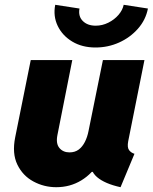

<svg xmlns="http://www.w3.org/2000/svg" viewBox="-20 -780 643 808"><path d="M216.8 7.8Q165 7.8 120.4 -16.4Q75.7 -40.5 53 -87.4Q30.3 -134.3 43.9 -202.1L109.4 -527.3H284.2L221.7 -211.9Q214.4 -175.8 230 -157.2Q245.6 -138.7 272.5 -138.7Q295.4 -138.7 311.3 -150.6Q327.1 -162.6 337.4 -183.1Q347.7 -203.6 352.5 -228.5L413.1 -527.3H587.9L519.5 -185.5Q514.6 -159.2 523.4 -147.9Q532.2 -136.7 545.9 -132.8L487.3 7.8Q420.9 -6.8 388.4 -34.7Q356 -62.5 363.3 -106.4L400.4 -56.6H325.2L398.4 -100.6Q369.1 -49.3 322 -20.8Q274.9 7.8 216.8 7.8ZM381.8 -580.1Q325.7 -580.1 284.2 -605Q242.7 -629.9 222.9 -670.9Q203.1 -711.9 212.4 -759.8L314.5 -744.1Q308.6 -711.4 328.4 -691.7Q348.1 -671.9 382.8 -671.9Q410.6 -671.9 436 -684.6Q461.4 -697.3 478.8 -717.5Q496.1 -737.8 500.5 -759.8L602.5 -744.1Q593.3 -696.3 560.5 -659.2Q527.8 -622.1 481.2 -601.1Q434.6 -580.1 381.8 -580.1Z"/></svg>

Font: Reddit Sans Black
Style: Italic
Weight: 900
Italic angle: -11.25°
Designer: Stephen Hutchings
Version: Version 1.013